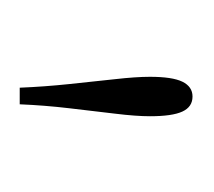

<svg xmlns="http://www.w3.org/2000/svg" viewBox="-30 -772 206 185"><g transform="rotate(90 72.5 -679.0)"><path d="M64 -595.5Q63 -619.5 60.5 -643.2Q58 -667 55.8 -687.2Q53.5 -707.5 53.5 -721Q53.5 -742.5 58.2 -752.2Q63 -762 72.5 -762Q82.5 -762 87 -752.2Q91.5 -742.5 91.5 -721Q91.5 -707.5 89 -687.2Q86.5 -667 83.8 -643.2Q81 -619.5 80 -595.5Z"/></g></svg>

Font: Imbue 48pt Thin
Style: Regular
Weight: 250
Designer: Tyler Finck
Foundry: Etcetera Type Company
Version: Version 1.102